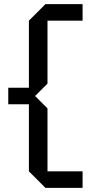

<svg xmlns="http://www.w3.org/2000/svg" viewBox="-20 -770 440 930"><path d="M120 60V-265H20V-345H120V-670L200 -750H380V-670H210V-365L150 -305L210 -245V60H380V140H200Z"/></svg>

Font: Tektur
Style: Regular
Weight: 400
Designer: Adam Jagosz
Foundry: Adam Jagosz
Version: Version 1.005;gftools[0.9.30]